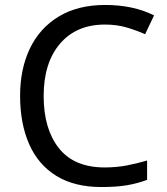

<svg xmlns="http://www.w3.org/2000/svg" viewBox="-20 -744 672 774"><path d="M403 -645Q288 -645 222 -568Q156 -491 156 -357Q156 -224 217.5 -146.5Q279 -69 402 -69Q449 -69 491 -77Q533 -85 573 -97V-19Q533 -4 490.5 3Q448 10 389 10Q280 10 207 -35Q134 -80 97.5 -163Q61 -246 61 -358Q61 -466 100.5 -548.5Q140 -631 217 -677.5Q294 -724 404 -724Q517 -724 601 -682L565 -606Q532 -621 491.5 -633Q451 -645 403 -645Z"/></svg>

Font: Noto Sans Tifinagh Rhissa Ixa
Style: Regular
Weight: 400
Designer: JamraPatel
Foundry: JamraPatel LLC
Version: Version 2.006; ttfautohint (v1.8.4.7-5d5b)